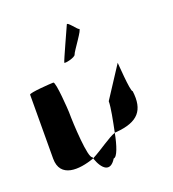

<svg xmlns="http://www.w3.org/2000/svg" viewBox="-115 -847 706 785"><g transform="rotate(-20 237.5 -454.0)"><path d="M23 -260C23 -175 108 -180 177 -205C176 -207 177 -209 176 -211C157 -211 149 -366 149 -416C149 -424 141 -552 130 -552C120 -552 24 -546 24 -538C24 -538 23 -340 23 -260ZM177 -205C195 -153 226 -127 256 -176C271 -176 286 -221 296 -273C269 -265 220 -227 177 -205ZM200 -613C200 -608 248 -618 251 -630C254 -642 316 -722 304 -722C298 -722 266 -768 263 -756C259 -746 201 -621 200 -613ZM296 -273C299 -274 302 -274 304 -274C400 -282 434 -322 423 -408C413 -408 405 -546 405 -538L317 -403C317 -376 306 -322 296 -273Z"/></g></svg>

Font: Ampere
Style: UltCnd
Weight: 400
Version: Version 1